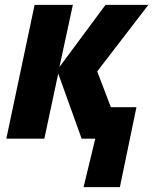

<svg xmlns="http://www.w3.org/2000/svg" viewBox="-20 -569 629 788"><path d="M323 199H472L540 -129H435L379 -276L589 -549H413L224 -294L279 -549H122L6 0H162L219 -267L315 0H371Z"/></svg>

Font: Noto Sans SemiCondensed ExtraBold
Style: Italic
Weight: 800
Width: 4
Italic angle: -12°
Designer: Monotype Design Team
Foundry: Monotype Imaging Inc.
Version: Version 2.013